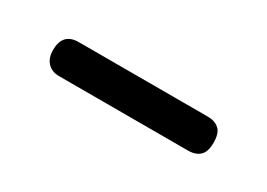

<svg xmlns="http://www.w3.org/2000/svg" viewBox="-17 17 408 293"><g transform="rotate(30 186.5 164.0)"><path d="M45 164Q45 134 73 134H300Q317 134 324 145Q328 152 328 164Q328 176 324 183Q317 194 300 194H73Q60 194 52.5 186Q45 178 45 164Z"/></g></svg>

Font: Soda Fountain
Style: Regular
Weight: 400
Version: Version 1.0